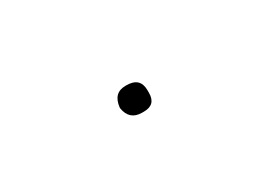

<svg xmlns="http://www.w3.org/2000/svg" viewBox="-9 -455 517 356"><g transform="rotate(-30 250.0 -277.5)"><path d="M236.3 -306.6H238.3Q267.6 -306.6 267.6 -279.3V-273.4Q267.6 -248 242.2 -248H238.3Q211.4 -248 207 -275.4V-277.3Q210.4 -306.6 236.3 -306.6Z"/></g></svg>

Font: CEF Fonts CJK Mono
Style: Regular
Weight: 400
Designer: PartyBoss (派对大魔王)
Version: Release 2.25